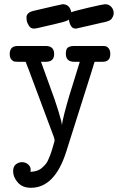

<svg xmlns="http://www.w3.org/2000/svg" viewBox="-20 -661 565 907"><path d="M25.9 -405.8Q25.9 -443.8 64 -443.8H195.8Q235.8 -443.8 235.8 -405.8Q235.8 -368.7 195.8 -369.1H173.8L237.8 -191.9L255.9 -136.2L269 -90.8L272.9 -69.8Q273.9 -85.9 284.9 -128.4Q295.9 -170.9 307.4 -209Q318.8 -247.1 335.9 -301Q353 -355 356.9 -369.1H331.1Q291 -369.1 291 -407.2Q291 -430.2 301.5 -437Q312 -443.8 331.1 -443.8H462.9Q472.7 -443.8 479.7 -442.4Q486.8 -440.9 493.9 -431.9Q501 -422.9 501 -405.8Q501 -368.7 463.9 -369.1H426.8Q423.8 -360.4 418.9 -343.3Q414.1 -326.2 411.1 -317.9L293 55.2Q238.8 226.1 126 226.1Q85.9 226.1 64 200.9Q42 175.8 42 147.9Q42 125 55.4 115Q68.8 105 84 105Q100.1 105 112.5 115.5Q125 126 125 141.1Q125 147.9 124 150.9Q141.1 149.9 154.5 145.5Q168 141.1 178.5 131.6Q189 122.1 196 114Q203.1 106 209.5 90.1Q215.8 74.2 219 66.7Q222.2 59.1 227.5 40.5Q232.9 22 233.9 18.1Q237.8 6.8 237.8 1Q237.8 -3.9 233.9 -15.1L115.2 -333Q113.3 -338.9 108.2 -350.8Q103 -362.8 101.1 -369.1H65.9Q54.7 -369.1 48.3 -370.1Q42 -371.1 33.9 -379.9Q25.9 -388.7 25.9 -405.8ZM105 -578.1Q105 -602.1 139.2 -609.9Q270 -640.6 275.9 -641.1Q309.1 -641.1 316.9 -603Q325.7 -607.9 396.7 -624.5Q467.8 -641.1 476.1 -641.1Q494.1 -641.1 505.6 -628.7Q517.1 -616.2 517.1 -599.1Q517.1 -590.3 513.4 -582.8Q509.8 -575.2 505.9 -570.6Q502 -565.9 494.4 -563Q486.8 -560.1 482.4 -558.6Q478 -557.1 470.9 -555.7Q463.9 -554.2 462.9 -554.2Q343.8 -526.4 339.8 -525.9Q332 -525.9 325.9 -528.3Q319.8 -530.8 315.9 -537.4Q312 -543.9 310.5 -547.4Q309.1 -550.8 307.1 -559.3Q305.2 -567.9 305.2 -568.8Q304.2 -567.9 303.2 -566.9Q294.4 -560.1 252.9 -550.8H252L251 -549.8H250H249H248L247.1 -548.8H246.1H245.1H244.1H243.2L242.2 -547.9Q194.3 -536.6 154.8 -527.8Q145 -525.9 140.1 -525.9Q125 -525.9 116.5 -539.6Q107.9 -553.2 106.4 -562.7Q105 -572.3 105 -578.1Z"/></svg>

Font: CMU Typewriter Text
Style: Bold
Weight: 700
Version: Version 0.7.0